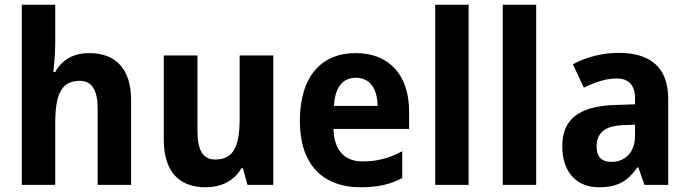

<svg xmlns="http://www.w3.org/2000/svg" viewBox="-20 -780 2908 810"><path d="M213 -599V-760H72V0H213V-260C213 -378 237 -439 316 -439C368 -439 392 -400 392 -321V0H533V-358C533 -492 466 -556 356 -556C294 -556 243 -531 213 -476H205C208 -500 213 -553 213 -599Z M1133 -546H991V-281C991 -169 969 -107 888 -107C835 -107 813 -148 813 -227V-546H671V-190C671 -55 737 10 847 10C911 10 967 -15 998 -70H1005L1024 0H1133Z M1481 -556C1336 -556 1245 -458 1245 -269C1245 -87 1341 10 1501 10C1574 10 1627 -2 1677 -29V-142C1621 -112 1571 -99 1509 -99C1433 -99 1389 -147 1387 -236H1706V-309C1706 -464 1621 -556 1481 -556ZM1481 -452C1543 -452 1572 -403 1573 -333H1389C1393 -417 1430 -452 1481 -452Z M1957 0V-760H1816V0Z M2242 0V-760H2101V0Z M2590 -557C2521 -557 2452 -539 2397 -509L2443 -410C2492 -434 2536 -449 2582 -449C2631 -449 2659 -421 2659 -366V-340L2572 -337C2426 -332 2352 -279 2352 -163C2352 -56 2411 10 2506 10C2587 10 2628 -16 2669 -74H2673L2699 0H2799V-364C2799 -494 2725 -557 2590 -557ZM2608 -252 2659 -254V-206C2659 -137 2616 -97 2560 -97C2521 -97 2497 -115 2497 -162C2497 -215 2527 -249 2608 -252Z"/></svg>

Font: Noto Sans Kannada SemiCondensed
Style: Bold
Weight: 700
Width: 4
Designer: Jelle Bosma - Monotype Design Team
Foundry: Monotype Imaging Inc.
Version: Version 2.005